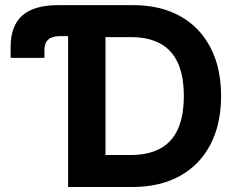

<svg xmlns="http://www.w3.org/2000/svg" viewBox="-20 -748 947 768"><path d="M22.5 -516.6V-560.5Q22.5 -644.5 69.3 -686Q116.2 -727.5 213.9 -727.5H252.4V-603.5H219.7Q188.5 -603.5 173.1 -589.8Q157.7 -576.2 157.7 -547.9V-516.6ZM508.8 0H320.3V-127.9H501.5Q572.3 -127.9 619.9 -153.3Q667.5 -178.7 691.4 -231.2Q715.3 -283.7 715.3 -364.3Q715.3 -444.3 691.4 -496.6Q667.5 -548.8 620.1 -574.2Q572.8 -599.6 502.4 -599.6H316.9V-727.5H511.2Q621.1 -727.5 700 -683.8Q778.8 -640.1 821.5 -558.6Q864.3 -477.1 864.3 -364.3Q864.3 -251 821.5 -169.4Q778.8 -87.9 699.2 -43.9Q619.6 0 508.8 0ZM401.9 -727.5V0H252.4V-727.5Z"/></svg>

Font: Inter 18pt
Style: Bold
Weight: 700
Designer: Rasmus Andersson
Foundry: rsms
Version: Version 4.001;git-66647c0bb